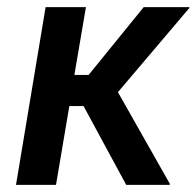

<svg xmlns="http://www.w3.org/2000/svg" viewBox="-20 -520 552 540"><path d="M25 0 108.3 -500H221.7L189.2 -309.2H229.2L384.2 -500H512.5V-497.5L311.7 -260.8L457.5 -3.3V0H335L215 -221.7H175L137.5 0Z"/></svg>

Font: Familjen Grotesk Medium
Style: Italic
Weight: 500
Italic angle: -9.46201°
Designer: Anders Wikstroem, Jonas Baeckman, Matilda Gysing, Kristian Moeller
Foundry: Familjen STHLM AB
Version: Version 2.002; ttfautohint (v1.8.4.7-5d5b)